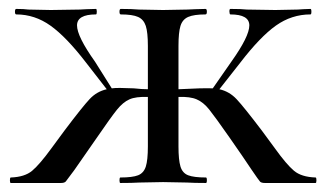

<svg xmlns="http://www.w3.org/2000/svg" viewBox="-20 -406 724 426"><path d="M680.2 0H567.9Q560.1 0 557.1 -2.9Q554.2 -5.9 537.6 -30.3Q521.5 -54.7 489.3 -100.8Q457 -147 444.1 -163.1Q431.2 -179.2 416.5 -185.5Q401.9 -191.9 376 -190.9V-81.1Q376 -51.3 380.4 -36.6Q384.8 -22 397.5 -17.1Q410.2 -12.2 437 -12.2Q439 -12.2 439 -6.1Q439 0 437 0Q410.2 0 395 -1L341.8 -2L289.1 -1Q273.9 0 247.1 0Q245.1 0 245.1 -6.1Q245.1 -12.2 247.1 -12.2Q273.9 -12.2 286.4 -17.1Q298.8 -22 303.5 -36.4Q308.1 -50.8 308.1 -81.1V-190.9Q281.2 -191.9 267.1 -185.5Q252.9 -179.2 239.5 -162.6Q226.1 -146 191.9 -96.2L145 -28.8Q128.9 -6.8 126 -3.4Q123 0 115.2 0H3.9Q2 0 2 -6.1Q2 -12.2 3.9 -12.2Q34.7 -13.2 51.3 -27.1Q67.9 -41 94.2 -77.1L123 -116.2Q163.1 -169.4 179 -186.3Q194.8 -203.1 216.8 -208L170.9 -267.1Q127 -324.2 92 -349.1Q57.1 -374 16.1 -374Q13.2 -374 13.2 -380.1Q13.2 -386.2 16.1 -386.2Q33.2 -386.2 43 -384.8L92.8 -383.8L157.2 -384.8Q169.4 -385.7 192.9 -386.2Q194.8 -386.2 194.8 -380.1Q194.8 -374 192.9 -374Q150.9 -374 150.9 -349.6Q150.9 -325.2 190.9 -269L228 -210Q233.9 -210.9 246.1 -210.9L276.9 -210Q294.9 -208 308.1 -208V-304.2Q308.1 -334 303.5 -348.4Q298.8 -362.8 286.4 -368.4Q273.9 -374 248 -374Q245.1 -374 245.1 -380.1Q245.1 -386.2 248 -386.2Q272.9 -386.2 288.1 -384.8L341.8 -383.8L396 -384.8Q411.1 -385.7 436 -386.2Q439 -386.2 439 -380.1Q439 -374 436 -374Q410.2 -374 397.5 -368.4Q384.8 -362.8 380.4 -348.4Q376 -334 376 -304.2V-208Q430.2 -210.9 452.1 -210L493.2 -269Q533.2 -325.2 533.2 -349.6Q533.2 -374 491.2 -374Q489.3 -374 489 -380.1Q488.8 -386.2 491.2 -386.2Q516.1 -386.2 527.8 -384.8L590.8 -383.8L641.1 -384.8Q650.9 -385.7 668.9 -386.2Q670.9 -386.2 670.9 -380.1Q670.9 -374 668.9 -374Q627 -374 592 -349.1Q557.1 -324.2 513.2 -267.1L466.8 -208Q488.8 -203.1 504.9 -186Q521 -168.9 561 -116.2L589.8 -77.1Q615.7 -41 632.3 -27.1Q648.9 -13.2 680.2 -12.2Q682.1 -12.2 682.1 -6.1Q682.1 0 680.2 0Z"/></svg>

Font: Cormorant-Medium
Style: Regular
Weight: 500
Designer: Christian Thalmann (Catharsis Fonts)
Version: Version 3.000